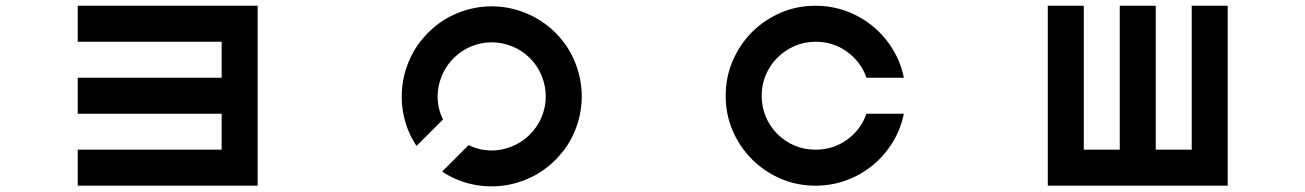

<svg xmlns="http://www.w3.org/2000/svg" viewBox="-20 -645 4535 667"><path d="M875 0H250V-125H750V-250H250V-375H750V-500H250V-625H875Z M1910 -90Q1869 -49 1819.5 -26.5Q1770 -4 1717.5 1Q1665 6 1613 -6.5Q1561 -19 1516 -49L1608 -141Q1634 -128 1662.5 -124Q1691 -120 1719 -125Q1747 -130 1773 -143Q1799 -156 1821 -178Q1848 -205 1862 -239.5Q1876 -274 1876 -310Q1876 -346 1862 -381Q1848 -416 1821 -443Q1794 -470 1759 -484Q1724 -498 1688 -498Q1652 -498 1617.5 -484Q1583 -470 1556 -443Q1534 -421 1521 -395Q1508 -369 1503 -341Q1498 -313 1502 -284.5Q1506 -256 1519 -230L1427 -138Q1397 -183 1384.5 -235Q1372 -287 1377 -339.5Q1382 -392 1404.5 -441.5Q1427 -491 1468 -532Q1513 -577 1570.5 -600Q1628 -623 1688 -623Q1748 -623 1805.5 -600Q1863 -577 1909 -532Q1955 -486 1978 -428Q2001 -370 2001 -310Q2001 -250 1978 -192.5Q1955 -135 1910 -90Z M2813 -625Q2870 -625 2921 -606Q2972 -587 3012.5 -553.5Q3053 -520 3081 -474.5Q3109 -429 3120 -375H2990Q2971 -430 2923 -465Q2875 -500 2813 -500Q2774 -500 2740 -485Q2706 -470 2680.5 -444.5Q2655 -419 2640.5 -385Q2626 -351 2626 -312Q2626 -273 2640.5 -239Q2655 -205 2680.5 -179.5Q2706 -154 2740 -139.5Q2774 -125 2813 -125Q2875 -125 2923 -160Q2971 -195 2990 -250H3120Q3109 -196 3081 -150.5Q3053 -105 3012.5 -71.5Q2972 -38 2921 -19Q2870 0 2813 0Q2748 0 2691.5 -24.5Q2635 -49 2592.5 -91.5Q2550 -134 2525.5 -190.5Q2501 -247 2501 -312Q2501 -377 2525.5 -434Q2550 -491 2592.5 -533.5Q2635 -576 2691.5 -600.5Q2748 -625 2813 -625Z M3620 0V-625H3745V-125H3870V-625H3995V-125H4120V-625H4245V0Z"/></svg>

Font: Eyechart
Style: Regular
Weight: 400
Designer: Peter Wiegel
Foundry: Peter Wiegel
Version: Version 1.000